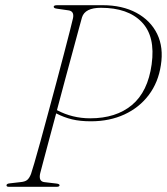

<svg xmlns="http://www.w3.org/2000/svg" viewBox="-20 -720 643 740"><path d="M600 -468.5Q590 -402.5 553.5 -354Q517 -305.5 459.8 -279Q402.5 -252.5 330.5 -252.5Q288.5 -252.5 257.5 -260Q226.5 -267.5 196.5 -283Q181 -226 167.8 -176.2Q154.5 -126.5 145.8 -93.5Q137 -60.5 135 -52.5Q127.5 -20.5 151.5 -18L198 -12.5Q209.5 -11 209.5 -6Q209.5 0 198 0H14.5Q5 0 5 -5.5Q5 -12.5 19 -13.5L58 -18Q76 -19.5 84.5 -26.2Q93 -33 99.5 -49.5Q102.5 -57.5 112.2 -91Q122 -124.5 135.8 -174.5Q149.5 -224.5 165.2 -282.8Q181 -341 196.8 -400.2Q212.5 -459.5 226.2 -511.5Q240 -563.5 249.2 -600.5Q258.5 -637.5 261.5 -650.5Q266.5 -676.5 244.5 -680L199.5 -686.5Q187 -688 187 -694Q187 -700 201 -700H375Q451.5 -700 506 -670.5Q560.5 -641 585.8 -589Q611 -537 600 -468.5ZM296 -653Q293.5 -644.5 284.2 -610Q275 -575.5 261 -524.2Q247 -473 231 -413.5Q215 -354 199.5 -295.5Q259 -264 327.5 -264Q427 -264 488.5 -315.2Q550 -366.5 564.5 -472Q579.5 -580 526.2 -635Q473 -690 369 -690Q307.5 -690 296 -653Z"/></svg>

Font: Fraunces 72pt S000 Thin
Style: Italic
Weight: 100
Italic angle: -16°
Version: Version 1.000; ttfautohint (v1.8.3)